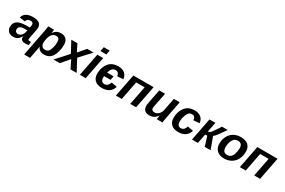

<svg xmlns="http://www.w3.org/2000/svg" viewBox="145 -2201 5756 3884"><g transform="rotate(30 3022.5 -259.0)"><path d="M435.5 4.9Q386.7 4.9 360.4 -15.6Q334 -36.1 334 -69.8Q334 -79.1 334.7 -86.9Q335.4 -94.7 336.4 -101.1H333.5Q292.5 -37.6 252.4 -13.9Q212.4 9.8 154.8 9.8Q86.4 9.8 45.7 -31Q4.9 -71.8 4.9 -135.7Q4.9 -226.1 67.1 -272.2Q129.4 -318.4 269 -320.8L362.3 -322.3Q372.6 -368.7 372.6 -386.2Q372.6 -417.5 357.2 -433.1Q341.8 -448.7 310.5 -448.7Q264.6 -448.7 242.2 -430.9Q219.7 -413.1 211.4 -379.4L83 -394.5Q99.6 -464.8 158 -501.5Q216.3 -538.1 313 -538.1Q414.1 -538.1 461.2 -502.4Q508.3 -466.8 508.3 -394Q508.3 -376 496.6 -317.4L461.9 -145Q458 -121.6 458 -109.9Q458 -89.8 471.7 -84Q485.4 -78.1 496.6 -78.1Q512.7 -78.1 526.9 -81.5L520 -5.9Q499.5 2 478.5 3.4Q457.5 4.9 435.5 4.9ZM145 -158.7Q145 -124.5 164.3 -105.2Q183.6 -85.9 216.3 -85.9Q255.4 -85.9 287.6 -115.2Q304.7 -130.4 317.1 -152.1Q329.6 -173.8 336.4 -200.7L347.2 -245.6H268.1Q239.3 -245.1 216.3 -239Q193.4 -232.9 177.2 -221.7Q161.6 -210.9 153.3 -194.8Q145 -178.7 145 -158.7Z M879.4 9.8Q818.4 9.8 780.3 -15.6Q742.2 -41 726.6 -86.9H725.6Q723.6 -71.8 720 -48.8Q716.3 -25.9 710 4.9Q700.2 55.2 690.4 106Q680.7 156.7 670.9 207.5H534.2L652.8 -406.7Q655.3 -420.4 658 -433.6Q660.6 -446.8 662.6 -460.4Q665 -477.5 667.5 -494.6Q669.9 -511.7 671.9 -528.3H806.2Q806.2 -523.9 804.4 -507.3Q802.7 -490.7 800.3 -472.9Q797.9 -455.1 794.9 -445.8H796.9Q832 -494.6 872.3 -516.4Q912.6 -538.1 970.2 -538.1Q1047.9 -538.1 1091.3 -491.9Q1134.8 -445.8 1134.8 -365.2Q1134.8 -267.1 1104.5 -173.3Q1074.2 -79.6 1019.3 -34.9Q964.4 9.8 879.4 9.8ZM911.6 -442.9Q850.1 -442.9 813.2 -399.9Q776.4 -356.9 759.8 -270.5Q757.3 -255.4 755.4 -241.9Q753.4 -228.5 752.4 -217Q751.5 -205.6 751.5 -195.8Q751.5 -143.6 777.3 -114Q803.2 -84.5 849.6 -84.5Q899.9 -84.5 928.2 -115.7Q942.9 -131.3 954.3 -158Q965.8 -184.6 973.9 -216.3Q981.9 -248 986.1 -280.3Q990.2 -312.5 990.2 -338.9Q990.2 -390.6 971.4 -416.7Q952.6 -442.9 911.6 -442.9Z M1404.8 -187 1245.1 0H1098.1L1346.2 -274.4L1210 -528.3H1352.5L1437 -358.9L1581.5 -528.3H1731.9L1496.1 -272L1639.6 0H1495.6Z M1993.2 -724.6 1973.1 -623.5H1835.9L1856 -724.6ZM1955.1 -528.3 1852.1 0H1715.3L1817.9 -528.3Z M2237.8 -84.5Q2320.3 -84.5 2351.6 -186L2483.9 -161.6Q2432.6 9.8 2230 9.8Q2122.6 9.8 2064.7 -45.2Q2006.8 -100.1 2006.8 -197.8Q2006.8 -293.5 2045.4 -376.5Q2084 -460 2148.2 -499Q2212.4 -538.1 2308.1 -538.1Q2401.9 -538.1 2458.7 -490.5Q2515.6 -442.9 2522.5 -361.8L2383.8 -350.6Q2381.3 -394.5 2359.1 -419.2Q2336.9 -443.8 2297.4 -443.8Q2250 -443.8 2220.2 -414.8Q2190.4 -385.7 2169.9 -314H2321.3L2303.2 -221.2H2152.3Q2151.9 -214.8 2151.6 -208.5Q2151.4 -202.1 2150.9 -195.8Q2150.9 -137.2 2173.1 -110.8Q2195.3 -84.5 2237.8 -84.5Z M2778.8 -435.5 2693.8 0H2556.2L2659.2 -528.3H3132.3L3029.3 0H2891.6L2976.6 -435.5Z M3522.9 -90.3Q3485.8 -38.1 3441.7 -14.4Q3397.5 9.3 3340.8 9.3Q3266.6 9.3 3229 -26.4Q3191.4 -62 3191.4 -129.4Q3191.4 -137.7 3193.1 -153.1Q3194.8 -168.5 3197.3 -184.6Q3199.7 -200.7 3201.7 -209.5L3263.7 -528.3H3399.9L3342.3 -237.8Q3329.6 -176.8 3329.6 -157.2Q3329.6 -94.2 3403.8 -94.2Q3437 -94.2 3467 -112.3Q3497.1 -130.4 3518.8 -161.9Q3540.5 -193.4 3547.9 -232.4L3605.5 -528.3H3743.2L3662.1 -112.8Q3658.2 -93.3 3653.6 -65.2Q3648.9 -37.1 3643.6 0H3512.7Q3512.7 -2.9 3514.9 -21.7Q3517.1 -40.5 3520 -61.3Q3522.9 -82 3524.4 -90.3Z M4022.5 -84.5Q4063 -84.5 4089.4 -110.1Q4115.7 -135.7 4131.3 -186L4263.7 -161.6Q4211.9 9.8 4014.6 9.8Q3907.2 9.8 3849.4 -45.2Q3791.5 -100.1 3791.5 -197.8Q3791.5 -293.5 3830.1 -376.5Q3868.7 -460 3932.9 -499Q3997.1 -538.1 4092.8 -538.1Q4185.1 -538.1 4240.2 -491.5Q4295.4 -444.8 4302.2 -361.8L4163.6 -350.6Q4161.1 -397 4140.6 -420.4Q4120.1 -443.8 4082 -443.8Q4029.8 -443.8 4000.2 -408Q3970.7 -372.1 3946.8 -280.8Q3941.4 -252.4 3938.5 -231.9Q3935.5 -211.4 3935.5 -198.7Q3935.5 -84.5 4022.5 -84.5Z M4514.6 -218.3 4472.2 0H4334.5L4437.5 -528.3H4575.2L4530.8 -301.8Q4555.7 -303.2 4567.6 -309.6Q4579.6 -315.9 4595.7 -333.5Q4604 -342.3 4616.7 -359.6Q4629.4 -377 4647 -402.8L4730.5 -528.3H4864.3L4732.4 -342.3Q4697.3 -294.9 4666 -277.3L4768.6 0H4631.8L4562.5 -223.6Q4549.3 -218.3 4514.6 -218.3Z M5402.3 -333.5Q5402.3 -283.2 5392.6 -238Q5382.8 -192.9 5362.8 -153.8Q5322.8 -75.2 5249.8 -32.7Q5176.8 9.8 5085 9.8Q4978.5 9.8 4916.5 -47.6Q4854.5 -105 4854.5 -204.6Q4854.5 -302.7 4893.6 -378.4Q4932.6 -454.1 5004.2 -495.8Q5075.7 -537.6 5167.5 -537.6Q5282.2 -537.6 5342.3 -484.1Q5402.3 -430.7 5402.3 -333.5ZM5258.8 -323.2Q5258.8 -443.8 5157.2 -443.8Q5102.1 -443.8 5068.8 -414.6Q5046.9 -395 5031 -361.1Q5015.1 -327.1 5006.8 -287.4Q4998.5 -247.6 4998.5 -210.4Q4998.5 -147 5023.9 -115.5Q5049.3 -84 5100.1 -84Q5127.4 -84 5149.2 -91.1Q5170.9 -98.1 5187 -111.8Q5218.8 -139.2 5237.1 -195.3Q5255.4 -251.5 5258.8 -323.2Z M5674.3 -435.5 5589.4 0H5451.7L5554.7 -528.3H6027.8L5924.8 0H5787.1L5872.1 -435.5Z"/></g></svg>

Font: Arimo
Style: Italic
Weight: 400
Italic angle: -12°
Designer: Steve Matteson
Foundry: Monotype Imaging Inc.
Version: Version 1.33